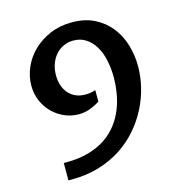

<svg xmlns="http://www.w3.org/2000/svg" viewBox="-107 -821 862 917"><g transform="rotate(-15 323.5 -362.5)"><path d="M354.5 -326.7Q331.5 -311.5 304.9 -301.8Q278.3 -292 249 -292Q213.9 -292 180.9 -305.9Q147.9 -319.8 122.1 -345Q96.2 -370.1 80.6 -405.3Q64.9 -440.4 64.9 -482.4Q64.9 -528.3 84 -572Q103 -615.7 137.9 -649.7Q172.9 -683.6 221.4 -704.3Q270 -725.1 329.6 -725.1Q393.6 -725.1 440.9 -701.2Q488.3 -677.2 519.5 -637.7Q550.8 -598.1 566.2 -546.9Q581.5 -495.6 581.5 -440.4Q581.5 -390.1 568.8 -337.9Q556.2 -285.6 531.2 -236.8Q506.3 -188 468.8 -144.8Q431.2 -101.6 381.8 -69.3Q332.5 -37.1 271 -18.6Q209.5 0 136.2 0H119.1V-85.9H131.3Q193.4 -85.9 241.7 -99.6Q290 -113.3 325.9 -137.2Q361.8 -161.1 386.7 -193.4Q411.6 -225.6 426.8 -262.5Q441.9 -299.3 448.7 -339.6Q455.6 -379.9 455.6 -419.4Q455.6 -466.3 446.5 -506.6Q437.5 -546.9 419.4 -576.2Q401.4 -605.5 375 -622.3Q348.6 -639.2 314 -639.2Q286.6 -639.2 264.2 -628.4Q241.7 -617.7 225.6 -599.1Q209.5 -580.6 200.4 -554.9Q191.4 -529.3 191.4 -500Q191.4 -474.1 198.5 -451.4Q205.6 -428.7 220 -411.6Q234.4 -394.5 255.4 -384.8Q276.4 -375 304.2 -375Q330.6 -375 354.5 -383.3Z"/></g></svg>

Font: Proza Libre
Style: Medium
Weight: 500
Designer: Jasper de Waard
Foundry: Jasper de Waard
Version: Version 1.000; ttfautohint (v1.4.1.8-43bc)